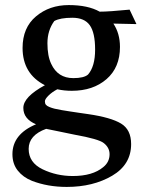

<svg xmlns="http://www.w3.org/2000/svg" viewBox="-20 -509 558 757"><path d="M328 -59Q417 -46 457 -22Q497 2 497 59Q497 140 422 184Q347 228 243 228Q168 228 106 204Q71 190 50 163.5Q29 137 29 99Q29 20 122 -19Q72 -40 72 -83.5Q72 -127 157 -173Q69 -218 69 -320Q69 -400 122 -444.5Q175 -489 251 -489Q327 -489 373 -463Q409 -463 491 -471L518 -414L427 -416Q453 -377 453 -324Q453 -243 400 -197Q347 -151 263 -151Q233 -151 206 -157Q185 -146 171 -132Q157 -118 157 -109.5Q157 -101 161 -96Q165 -91 175 -87Q185 -83 195 -80.5Q205 -78 222.5 -75Q240 -72 253.5 -70Q267 -68 290 -64.5Q313 -61 328 -59ZM162 -1Q93 24 93 78Q93 132 148 158.5Q203 185 267 185Q345 185 387 150Q412 130 412 99Q412 73 389 55Q369 39 274 22Q254 18 213.5 9.5Q173 1 162 -1ZM182 -257Q208 -201 269 -201Q311 -201 327 -215Q355 -247 355 -313.5Q355 -380 334 -409.5Q313 -439 265 -439Q217 -439 194 -426Q167 -389 167 -338.5Q167 -288 182 -257Z"/></svg>

Font: Asul
Style: Regular
Weight: 400
Version: Version 1.001